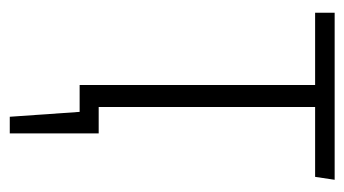

<svg xmlns="http://www.w3.org/2000/svg" viewBox="-176 -386 705 393"><g transform="rotate(90 176.5 -189.5)"><path d="M342 -482H199V-39H253V143H219L209 0H154V-482H6V-522H348Z"/></g></svg>

Font: Fira Sans Extra Condensed ExtraLight
Style: Regular
Weight: 275
Width: 1
Designer: Carrois Corporate & Edenspiekermann AG
Foundry: Carrois Corporate GbR & Edenspiekermann AG
Version: Version 4.203